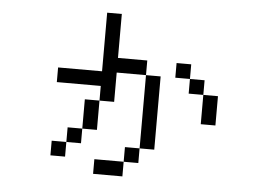

<svg xmlns="http://www.w3.org/2000/svg" viewBox="-50 -626 1099 816"><g transform="rotate(5 500.0 -218.0)"><path d="M500 62.5H375V125H500ZM500 62.5H562.5V0H500ZM250 0H187.5V62.5H250ZM250 0H312.5V-62.5H250ZM562.5 0H625V-312.5H562.5ZM312.5 -62.5H375Q375 -62.5 375 -187.5H312.5Q312.5 -187.5 312.5 -62.5ZM375 -187.5H437.5Q437.5 -187.5 437.5 -312.5H562.5V-375H437.5V-562.5H375Q375 -562.5 375 -312.5H187.5V-250H375ZM812.5 -250Q812.5 -250 812.5 -125H875Q875 -125 875 -250ZM812.5 -250V-312.5H750V-250ZM750 -312.5V-375H687.5V-312.5Z"/></g></svg>

Font: CalcUnifontExMono
Style: Regular
Weight: 500
Version: Version 15.0.06